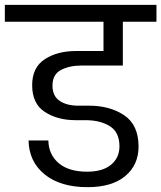

<svg xmlns="http://www.w3.org/2000/svg" viewBox="-47 -760 667 794"><path d="M290 -489Q240 -489 205 -470.5Q170 -452 170 -406Q170 -363 199.5 -343Q229 -323 276 -323H321Q408 -323 467 -283Q526 -243 526 -154Q526 -78 471 -32Q416 14 315 14Q203 14 138 -38.5Q73 -91 71 -179H153Q154 -121 195.5 -85.5Q237 -50 313 -50Q378 -50 412.5 -79Q447 -108 447 -155Q447 -213 407.5 -238Q368 -263 307 -263H266Q191 -263 138.5 -297Q86 -331 86 -408Q86 -481 138 -515Q190 -549 267 -549H381V-670H-27V-740H600V-670H461V-489Z"/></svg>

Font: DVN-Poppins
Style: Regular
Weight: 400
Designer: Ninad Kale (Devanagari), Jonny Pinhorn (Latin)
Foundry: Indian Type Foundry
Version: 4.004